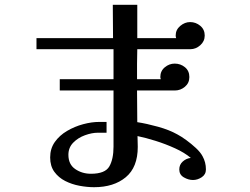

<svg xmlns="http://www.w3.org/2000/svg" viewBox="-20 -766 1040 800"><path d="M838 -60Q838 -39 820.5 -27.5Q803 -16 784 -16Q765 -16 746 -27Q727 -38 727 -60Q727 -80 741.5 -93Q756 -106 775 -108Q749 -130 709.5 -148Q670 -166 628.5 -179Q587 -192 553 -199Q553 -188 553.5 -176.5Q554 -165 554 -154Q554 -69 504 -27.5Q454 14 372 14Q343 14 311 8Q279 2 251.5 -12Q224 -26 206.5 -50Q189 -74 189 -110Q189 -147 208.5 -174.5Q228 -202 259.5 -220.5Q291 -239 326.5 -248.5Q362 -258 393 -258H424V-213H388Q363 -213 334 -202.5Q305 -192 285 -171.5Q265 -151 265 -121Q265 -81 293.5 -61.5Q322 -42 359 -42Q418 -42 435.5 -72.5Q453 -103 453 -155V-389H229V-436H453V-561H132V-607H451L450 -746H552V-607H714Q712 -613 712 -618Q712 -642 731 -658Q750 -674 772 -674Q796 -674 814.5 -658.5Q833 -643 833 -618Q833 -594 814.5 -577.5Q796 -561 773 -561H552Q551 -531 551 -500.5Q551 -470 551 -440V-436H650Q648 -442 648 -445Q648 -470 666.5 -485.5Q685 -501 708 -501Q732 -501 750.5 -486Q769 -471 769 -445Q769 -420 750.5 -404.5Q732 -389 709 -389H551L552 -257Q591 -251 638 -238Q685 -225 719 -206Q736 -197 756.5 -182Q777 -167 796 -149.5Q815 -132 824 -115Q838 -90 838 -60Z"/></svg>

Font: Kaisei Decol Medium
Style: Regular
Weight: 500
Designer: Font-Kai, 金井和夫
Foundry: KAZUO KANAI
Version: Version 5.003